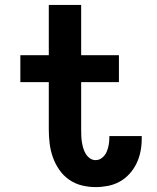

<svg xmlns="http://www.w3.org/2000/svg" viewBox="-20 -755 640 783"><path d="M370 8Q341 8 313 1Q285 -6 261.5 -22.5Q238 -39 221.5 -63Q205 -87 195.5 -114Q186 -141 182.5 -169.5Q179 -198 179 -226V-420H63V-530H179V-735H311V-530H465V-420H311V-226Q311 -214 311.5 -201Q312 -188 314 -175.5Q316 -163 319.5 -151Q323 -139 329.5 -128Q336 -117 346.5 -109.5Q357 -102 370 -102Q385 -102 397 -112Q409 -122 415 -136Q421 -150 423.5 -165Q426 -180 426 -195Q426 -196 426 -197.5Q426 -199 426 -200H558Q558 -198 558 -195Q558 -192 558 -189Q558 -163 553 -137.5Q548 -112 537 -89Q526 -66 508.5 -46.5Q491 -27 468.5 -14.5Q446 -2 420.5 3Q395 8 370 8Z"/></svg>

Font: Iosevka Curly Slab XBdEx
Style: Regular
Weight: 800
Width: 7
Monospace: yes
Designer: Belleve Invis
Foundry: Belleve Invis
Version: Version 11.0.0; ttfautohint (v1.8.3)